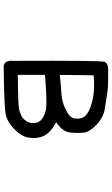

<svg xmlns="http://www.w3.org/2000/svg" viewBox="197 -799 606 1040"><g transform="rotate(90 500.0 -279.0)"><path d="M342.8 3.9Q304.7 3.9 309.6 -50.8Q307.6 -518.6 314.5 -540.5Q321.3 -562.5 362.3 -562Q403.3 -561.5 427.7 -561.5Q452.1 -561.5 487.3 -556.6Q522.5 -551.8 569.3 -543.9Q616.2 -536.1 655.3 -499Q694.3 -461.9 698.2 -431.6Q702.1 -401.4 697.8 -357.4Q693.4 -313.5 641.6 -280.3Q668.9 -266.6 692.4 -245.1Q715.8 -223.6 723.6 -192.4Q731.4 -161.1 724.6 -126.5Q717.8 -91.8 680.7 -54.7Q643.6 -17.6 602.5 -7.8Q561.5 2 342.8 3.9ZM612.3 -94.7Q643.6 -116.2 646.5 -149.4Q649.4 -182.6 627 -201.2Q604.5 -219.7 569.3 -225.6Q534.2 -231.4 385.7 -219.7V-72.3Q538.1 -74.2 563.5 -78.1Q588.9 -82 612.3 -94.7ZM575.2 -333Q608.4 -348.6 617.2 -366.7Q626 -384.8 621.1 -411.6Q616.2 -438.5 585 -455.1Q553.7 -471.7 504.9 -480.5Q456.1 -489.3 387.7 -483.4L385.7 -299.8Q436.5 -305.7 485.4 -308.6Q534.2 -311.5 575.2 -333Z"/></g></svg>

Font: NaikaiFont
Style: Regular
Weight: 400
Version: Version 1.67